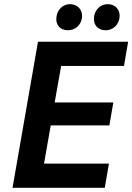

<svg xmlns="http://www.w3.org/2000/svg" viewBox="-20 -900 634 920"><path d="M40 0H482L502 -116H191L223 -299H504L523 -409H242L273 -584H574L594 -700H162ZM303 -755C338 -754 370 -778 373 -819C376 -853 352 -879 317 -880C282 -881 253 -854 250 -814C247 -781 268 -756 303 -755ZM484 -755C525 -754 551 -786 553 -819C556 -853 533 -879 498 -880C462 -881 433 -854 430 -814C428 -780 449 -756 484 -755Z"/></svg>

Font: Fixel Display 20240404 SemiBold
Style: Italic
Weight: 600
Italic angle: -10°
Designer: AlfaBravo + MacPaw
Foundry: Kyrylo Tkachov, Marchela Mozhyna, Serhii Makarenko, Maria Weinstein, Zakhar Kryvoshyya
Version: Version 1.211;Glyphs 3.2 (3225)